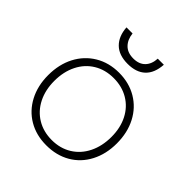

<svg xmlns="http://www.w3.org/2000/svg" viewBox="-191 -820 959 959"><g transform="rotate(45 288.0 -341.0)"><path d="M46 -246Q46 -322 76.5 -380.5Q107 -439 162 -472Q217 -505 288 -505Q359 -505 414 -472.5Q469 -440 499.5 -381.5Q530 -323 530 -247Q530 -172 499.5 -113.5Q469 -55 414 -23Q359 9 287 9Q216 9 161.5 -23Q107 -55 76.5 -113Q46 -171 46 -246ZM488 -251Q488 -315 463 -364Q438 -413 392.5 -440Q347 -467 288 -467Q229 -467 183.5 -439.5Q138 -412 113 -362Q88 -312 88 -247Q88 -183 113 -133.5Q138 -84 183.5 -56.5Q229 -29 288 -29Q347 -29 392.5 -57Q438 -85 463 -135.5Q488 -186 488 -251ZM154 -691H197Q201 -652 224 -628.5Q247 -605 288 -605Q328 -605 350.5 -628Q373 -651 375 -691H418Q414 -629 380.5 -597.5Q347 -566 287 -566Q225 -566 191.5 -599Q158 -632 154 -691Z"/></g></svg>

Font: Bellota Light
Style: Regular
Weight: 300
Designer: Kemie Guaida
Foundry: Kemie Guaida
Version: Version 4.001